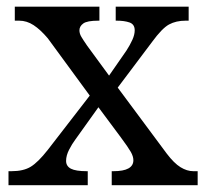

<svg xmlns="http://www.w3.org/2000/svg" viewBox="-20 -543 604 563"><path d="M4.9 0V-41H13.7Q48.8 -41 70.3 -54.2Q91.8 -67.4 120.1 -103.5L243.2 -262.7L120.1 -430.7Q98.6 -456.1 78.6 -469.2Q58.6 -482.4 36.1 -482.4H23.4V-523.4H271.5V-482.4H268.6Q235.4 -482.4 224.1 -474.1Q212.9 -465.8 212.9 -454.1Q212.9 -444.3 218.8 -434.6Q224.6 -424.8 235.4 -409.2L299.8 -321.3L350.6 -394.5Q361.3 -411.1 368.2 -426.3Q375 -441.4 375 -454.1Q375 -471.7 359.9 -477.1Q344.7 -482.4 322.3 -482.4H319.3V-523.4H533.2V-482.4H524.4Q496.1 -482.4 475.6 -471.2Q455.1 -460 425.8 -419.9L325.2 -286.1L468.8 -92.8Q490.2 -64.5 509.3 -52.7Q528.3 -41 546.9 -41H559.6V0H307.6V-41H312.5Q371.1 -41 371.1 -73.2Q371.1 -84 363.8 -97.2Q356.4 -110.4 334 -140.6L268.6 -228.5L200.2 -132.8Q191.4 -121.1 182.6 -104Q173.8 -86.9 173.8 -71.3Q173.8 -55.7 188 -48.3Q202.1 -41 234.4 -41H237.3V0Z"/></svg>

Font: Noto Serif Todhri
Style: Regular
Weight: 400
Designer: Mikhail Merkuryev
Version: Version 1.000; ttfautohint (v1.8.4.7-5d5b)